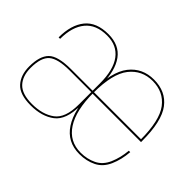

<svg xmlns="http://www.w3.org/2000/svg" viewBox="-114 -844 1094 1094"><g transform="rotate(45 432.5 -297.0)"><path d="M409 -173V-369Q409 -477.5 365.5 -537.2Q322 -597 234 -597Q138 -597 92 -540.2Q46 -483.5 46 -383H58Q58 -479 102 -532.5Q146 -586 234 -586Q314 -586 356 -529.5Q398 -473 398 -364V-187.5L398.5 -175ZM207 4Q297 4 352.8 -38.5Q408.5 -81 408.5 -193.5H398Q398 -85.5 345 -46.2Q292 -7 207 -7Q126.5 -7 91.2 -44.2Q56 -81.5 56 -147Q56 -231.5 92.8 -262.8Q129.5 -294 223 -294Q294.5 -294 402 -294V-305Q300.5 -305 224.5 -305Q118 -305 81.2 -268Q44.5 -231 44.5 -147Q44.5 -78 81.8 -37Q119 4 207 4ZM599.5 4V-7Q508 -7 458.8 -82.8Q409.5 -158.5 409.5 -299Q409.5 -453.5 462 -520Q514.5 -586.5 600.5 -586.5Q689 -586.5 738.8 -520.8Q788.5 -455 788.5 -299L793 -304.5H404.5V-293H800Q800 -298 800 -301.5Q800 -461 748.2 -529.2Q696.5 -597.5 600.5 -597.5Q507.5 -597.5 452.8 -528Q398 -458.5 398 -299Q398 -153.5 449.8 -74.8Q501.5 4 599.5 4ZM599.5 -7V4Q656.5 4 701.5 -18.5Q746.5 -41 769.2 -92.8Q792 -144.5 797 -209H785.5Q780.5 -149.5 758.8 -99Q737 -48.5 694 -27.8Q651 -7 599.5 -7Z"/></g></svg>

Font: Anybody UltraCondensed Thin Thin
Style: Regular
Weight: 250
Version: Version 1.111